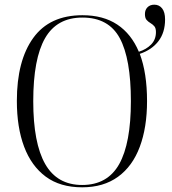

<svg xmlns="http://www.w3.org/2000/svg" viewBox="-20 -790 736 820"><path d="M331 10Q237 10 175.5 -35.5Q114 -81 83 -163.5Q52 -246 52 -359Q52 -531 122 -628Q192 -725 332 -725Q421 -725 481 -685Q541 -645 573 -569Q605 -579 625.5 -600Q646 -621 646 -653Q646 -670 639 -678Q632 -686 622.5 -691.5Q613 -697 606 -705Q599 -713 599 -730Q599 -748 610 -759Q621 -770 639 -770Q660 -770 672.5 -754Q685 -738 685 -707Q685 -651 656.5 -614Q628 -577 577 -560Q608 -478 608 -358Q608 -246 577 -163Q546 -80 484 -35Q422 10 331 10ZM331 0Q439 0 489 -89Q539 -178 539 -358Q539 -539 491.5 -627Q444 -715 332 -715Q223 -715 172.5 -627Q122 -539 122 -358Q122 -179 173 -89.5Q224 0 331 0Z"/></svg>

Font: Noto Serif Display SemiCondensed Light
Style: Regular
Weight: 300
Width: 4
Designer: Monotype Design Team
Foundry: Monotype Imaging Inc.
Version: Version 2.009